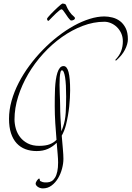

<svg xmlns="http://www.w3.org/2000/svg" viewBox="-20 -834 726 1060"><path d="M241.2 172.9Q254.4 172.4 265.1 166Q275.9 159.7 283.9 146.5Q292 133.3 296.4 112.5Q300.8 91.8 300.8 63Q300.8 44.9 298.3 16.8Q295.9 -11.2 293 -45.9Q272.5 -24.9 245.4 -12.5Q218.3 0 182.1 0Q148.4 0 120.4 -10.5Q92.3 -21 72 -43Q51.8 -64.9 40.8 -98.4Q29.8 -131.8 29.8 -178.2Q29.8 -227.1 43.9 -277.6Q58.1 -328.1 83.3 -377Q108.4 -425.8 142.6 -471.9Q176.8 -518.1 216.6 -558.8Q256.3 -599.6 300 -633.5Q343.8 -667.5 387.9 -691.9Q432.1 -716.3 475.1 -729.7Q518.1 -743.2 556.2 -743.2Q577.1 -743.2 600.1 -737.5Q623 -731.9 642.1 -717.8Q661.1 -703.6 673.6 -679.2Q686 -654.8 686 -617.2Q686 -591.3 669.9 -559.6Q653.8 -527.8 620.1 -499L616.2 -502.9Q639.6 -527.3 648.9 -552.2Q658.2 -577.1 658.2 -606Q658.2 -630.9 648.9 -650.9Q639.6 -670.9 625 -684.8Q610.4 -698.7 592.3 -706.3Q574.2 -713.9 556.2 -713.9Q496.6 -713.9 436.8 -691.2Q377 -668.5 321.8 -629.4Q266.6 -590.3 218.8 -537.8Q170.9 -485.4 135.7 -425.3Q100.6 -365.2 80.3 -301Q60.1 -236.8 60.1 -174.8Q60.1 -149.4 67.6 -123.3Q75.2 -97.2 91.6 -76.2Q107.9 -55.2 133.8 -42Q159.7 -28.8 195.8 -28.8Q232.4 -28.8 254.6 -37.6Q276.9 -46.4 292 -62Q288.1 -106 285.2 -153.8Q282.2 -201.7 282.2 -249Q282.2 -272 282.5 -297.1Q282.7 -322.3 283.9 -346.9Q285.2 -371.6 288.3 -393.6Q291.5 -415.5 296.9 -432.4Q302.2 -449.2 310.5 -459.2Q318.8 -469.2 331.1 -469.2Q349.6 -469.2 358.4 -436.3Q367.2 -403.3 367.2 -335Q367.2 -295.4 362.1 -245.6Q356.9 -195.8 344.2 -144Q335.9 -111.8 320.8 -85Q324.2 -45.4 327.1 -11.7Q330.1 22 330.1 43Q330.1 68.4 322.5 97.2Q314.9 126 300.5 150.1Q286.1 174.3 264.9 190.2Q243.7 206.1 216.8 206.1Q208 206.1 200.4 203.4Q192.9 200.7 187.7 196.8Q182.6 192.9 179.7 188.5Q176.8 184.1 176.8 180.2Q176.8 176.3 179 171.4Q181.2 166.5 184.3 162.1Q187.5 157.7 190.7 154.8Q193.8 151.9 195.8 151.9Q198.2 151.9 198.7 153.6Q199.2 155.3 199.5 157.5Q199.7 159.7 200.2 162.1Q200.7 164.6 203.1 166Q208.5 168.9 216.1 171.4Q223.6 173.8 241.2 172.9ZM312 -252Q312 -218.8 314 -182.1Q315.9 -145.5 318.8 -108.9Q321.3 -115.2 323.5 -121.1Q325.7 -127 328.1 -133.8Q340.3 -169.4 342.8 -212.2Q345.2 -254.9 345.2 -300.8Q345.2 -334.5 343.8 -361.3Q342.3 -388.2 339.4 -407Q336.4 -425.8 332 -435.8Q327.6 -445.8 321.8 -445.8Q316.4 -445.8 313.7 -434.6Q311 -423.3 309.8 -405.3Q308.6 -387.2 308.8 -365.2Q309.1 -343.3 309.8 -321.8Q310.5 -300.3 311.3 -281.7Q312 -263.2 312 -252ZM250 -720.7Q248 -718.8 247.1 -718.8Q244.1 -718.8 241.9 -722.4Q239.7 -726.1 239.7 -730Q239.7 -732.4 245.6 -739.7Q251.5 -747.1 260.5 -756.3Q269.5 -765.6 280 -775.9Q290.5 -786.1 299.8 -794.7Q309.1 -803.2 315.7 -808.6Q322.3 -814 323.7 -814Q324.7 -814 328.1 -814Q331.5 -814 335.2 -813Q338.9 -812 342 -809.6Q345.2 -807.1 345.7 -802.7Q352.5 -786.1 363 -770.3Q373.5 -754.4 390.1 -740.7Q391.6 -739.3 392.8 -737.3Q394 -735.4 394 -733.9Q394 -728.5 387.7 -724.6Q381.3 -720.7 371.1 -720.7Q363.3 -727.1 355.7 -737.5Q348.1 -748 341.6 -758.1Q335 -768.1 329.3 -775.4Q323.7 -782.7 319.8 -782.7Q315.9 -782.7 307.9 -776.4Q299.8 -770 289.8 -760.7Q279.8 -751.5 269.3 -740.5Q258.8 -729.5 250 -720.7Z"/></svg>

Font: Stalemate
Style: Regular
Weight: 400
Designer: Astigmatic (AOETI)
Foundry: Astigmatic (AOETI)
Version: Version 001.000